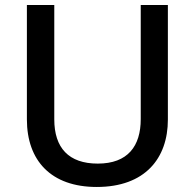

<svg xmlns="http://www.w3.org/2000/svg" viewBox="-20 -734 776 764"><path d="M648 -258V-714H540V-260C540 -153 489 -83 369 -83C253 -83 196 -146 196 -259V-714H87V-259C87 -95 183 10 365 10C557 10 648 -104 648 -258Z"/></svg>

Font: Noto Sans Canadian Aboriginal Medium
Style: Regular
Weight: 500
Designer: Monotype Design Team, Typotheque's Kevin King
Foundry: Monotype Imaging Inc.
Version: Version 2.004